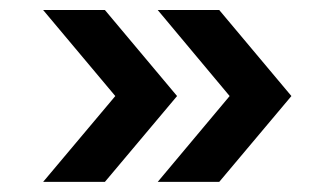

<svg xmlns="http://www.w3.org/2000/svg" viewBox="-20 -506 659 378"><path d="M290.5 -147.9 432.1 -316.9 290.5 -486.3H411.6L553.7 -316.9L411.6 -147.9ZM64.9 -147.9 207 -316.9 64.9 -486.3H186.5L328.6 -316.9L186.5 -147.9Z"/></svg>

Font: Basically A Sans Serif Medium
Style: Regular
Weight: 500
Designer: Hyung-Suk Kim
Foundry: Mental Design
Version: 1.000